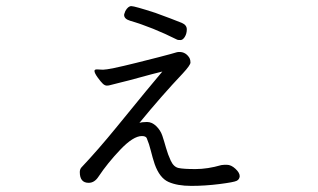

<svg xmlns="http://www.w3.org/2000/svg" viewBox="-20 -562 1040 628"><path d="M560 -432Q563 -431 570.5 -431Q578 -431 584.5 -441.5Q591 -452 591 -466Q591 -480 575 -487Q543 -500 488 -520Q420 -542 409.5 -542Q399 -542 390 -526Q389 -522 387.5 -519Q386 -516 386 -513Q386 -500 406 -494Q478 -473 560 -432ZM270 36Q289 36 302 16Q332 -29 374 -73Q416 -117 444 -117Q457 -117 460 -110Q468 -91 473.5 -68.5Q479 -46 486 -25Q502 20 531 33Q560 46 605.5 46Q651 46 698 40Q745 34 754 29.5Q763 25 764 15V14Q764 3 750 -10Q736 -23 722 -23H714Q710 -23 704 -22Q659 -9 619.5 -9Q580 -9 564 -12.5Q548 -16 538.5 -36.5Q529 -57 523 -78.5Q517 -100 511 -118Q505 -136 491 -149.5Q477 -163 461 -163Q445 -163 436 -160Q508 -248 578 -322Q603 -349 603 -357.5Q603 -366 600 -372Q588 -392 567 -392Q561 -392 558 -391L537 -385Q516 -379 426 -356.5Q336 -334 317 -334L297 -335Q289 -335 289 -330Q289 -323 299.5 -308.5Q310 -294 316.5 -288Q323 -282 329.5 -282Q336 -282 342 -284Q348 -286 373.5 -292Q399 -298 438.5 -309Q478 -320 511 -328Q488 -301 456 -262L362 -147Q300 -71 246 -14Q241 -8 241 1Q241 36 270 36Z"/></svg>

Font: LXGW WenKai Mono TC
Style: Regular
Weight: 400
Designer: LXGW / Fontworks Inc.
Foundry: LXGW / Fontworks Inc.
Version: Version 1.330